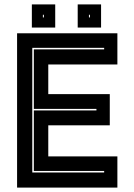

<svg xmlns="http://www.w3.org/2000/svg" viewBox="-20 -851 610 871"><path d="M57.5 0V-700H512.5V-558.5H199V-424H478V-282.5H199V-141.5H512.5V0ZM126.5 -68.5H452.5V-75.5H133.5V-350H417.5V-357H133.5V-627H452.5V-634H126.5ZM332.5 -726V-831H438.5V-726ZM124.5 -726V-831H230.5V-726ZM174.5 -772H179V-784H174.5ZM383.5 -772H388V-784H383.5Z"/></svg>

Font: Tourney Thin ExtraBold
Style: Regular
Weight: 800
Version: Version 1.015